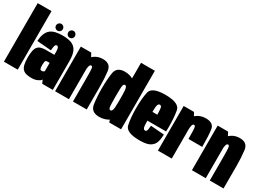

<svg xmlns="http://www.w3.org/2000/svg" viewBox="-25 -1505 3032 2230"><g transform="rotate(30 1491.0 -390.0)"><path d="M18 0H203.5V-785H18Z M393 4.5Q414.5 4.5 434 0Q453.5 -4.5 469.5 -12Q485.5 -19.5 496.5 -28Q507.5 -36.5 511.5 -46L532 0H674V-384Q674 -473.5 650 -520.8Q626 -568 578.2 -586.2Q530.5 -604.5 456.5 -604.5Q408 -604.5 368.5 -595.8Q329 -587 300.5 -565.5Q272 -544 254.8 -504.2Q237.5 -464.5 234.5 -402L425 -387Q427 -424 431.5 -442Q436 -460 442.5 -465.5Q449 -471 456.5 -471Q466.5 -471 473 -464.5Q479.5 -458 482.8 -440Q486 -422 486 -385V-362H371Q333 -362 306.2 -353.5Q279.5 -345 263.2 -324.5Q247 -304 240 -269.2Q233 -234.5 233 -181Q233 -122 242.2 -85.2Q251.5 -48.5 271.8 -28.8Q292 -9 321.8 -2.2Q351.5 4.5 393 4.5ZM448.5 -126.5Q442.5 -126.5 437.8 -128.8Q433 -131 429.5 -137.2Q426 -143.5 424.2 -156Q422.5 -168.5 422.5 -190.5Q422.5 -212.5 424.8 -225.5Q427 -238.5 430.5 -244Q434 -249.5 439.5 -251.5Q445 -253.5 452 -253.5H485V-142Q482.5 -137.5 476.2 -133.5Q470 -129.5 462.8 -128Q455.5 -126.5 448.5 -126.5ZM377.5 -622.5Q396 -622.5 409.2 -635.8Q422.5 -649 422.5 -668Q422.5 -687 409.2 -700.5Q396 -714 377.5 -714Q358.5 -714 345 -700.5Q331.5 -687 331.5 -668Q331.5 -649 345 -635.8Q358.5 -622.5 377.5 -622.5ZM539.5 -622.5Q559 -622.5 572 -635.8Q585 -649 585 -668Q585 -687 572 -700.5Q559 -714 539.5 -714Q521 -714 507.8 -700.5Q494.5 -687 494.5 -668Q494.5 -649 507.5 -635.8Q520.5 -622.5 539.5 -622.5Z M704.5 0H890V-513.5L843.5 -598.5H704.5ZM944 0H1128.5V-303.5Q1128.5 -411.5 1117 -506.8Q1105.5 -602 1002 -602Q913 -602 855 -536.5Q797 -471 797 -371L888 -358Q888 -415.5 895.8 -442Q903.5 -468.5 920 -468.5Q935 -468.5 939.5 -444.5Q944 -420.5 944 -312.5Z M1430.5 0H1589.5V-785H1404V-83.5ZM1296 2.5Q1368 2.5 1430 -37.5Q1492 -77.5 1492 -168.5L1403.5 -238Q1403.5 -177 1395.5 -153Q1387.5 -129 1372 -129Q1355 -129 1349 -152.8Q1343 -176.5 1343 -300Q1343 -422 1349 -445.8Q1355 -469.5 1372 -469.5Q1387.5 -469.5 1395.5 -445.8Q1403.5 -422 1403.5 -363L1492 -430Q1492 -521 1430 -561.8Q1368 -602.5 1296 -602.5Q1185.5 -602.5 1171.5 -508.2Q1157.5 -414 1157.5 -300.5Q1157.5 -186.5 1171.5 -92Q1185.5 2.5 1296 2.5Z M1837 4.5V-126.5Q1819 -126.5 1811 -149.5Q1802.5 -171.5 1802.5 -301Q1802.5 -424.5 1811 -448.5Q1819.5 -473 1837 -473Q1856 -473 1863 -450Q1867 -430.5 1869.5 -357.5H1787V-240H2055Q2056 -269 2056 -301Q2056 -428.5 2039.5 -517Q2021.5 -605 1837 -605Q1654.5 -605 1636.5 -517.5Q1617.5 -430 1617.5 -302Q1617.5 -174 1636.5 -84.5Q1654 4.5 1837 4.5ZM1837 -126.5V4.5Q1924 4.5 1966 -16Q2007.5 -36 2027.5 -74Q2047.5 -110.5 2050.5 -195.5L1869.5 -209.5Q1866.5 -180.5 1864 -160Q1860.5 -140.5 1854 -133.5Q1848.5 -126.5 1837 -126.5Z M2323 -294.5H2508Q2508 -443.5 2496.5 -523.5Q2485 -603.5 2380 -603.5Q2306.5 -603.5 2252.2 -559.8Q2198 -516 2198 -407L2269 -393Q2269 -420.5 2275.5 -445Q2282 -469.5 2298 -469.5Q2312 -469.5 2317.5 -446.5Q2323 -423.5 2323 -294.5ZM2083.5 0H2269V-513L2222 -598.5H2083.5Z M2539.5 0H2725V-513.5L2678.5 -598.5H2539.5ZM2779 0H2963.5V-303.5Q2963.5 -411.5 2952 -506.8Q2940.5 -602 2837 -602Q2748 -602 2690 -536.5Q2632 -471 2632 -371L2723 -358Q2723 -415.5 2730.8 -442Q2738.5 -468.5 2755 -468.5Q2770 -468.5 2774.5 -444.5Q2779 -420.5 2779 -312.5Z"/></g></svg>

Font: Anybody ExtraCondensed Black
Style: Regular
Weight: 900
Width: 2
Version: Version 1.113;gftools[0.9.25]